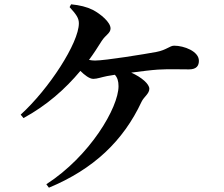

<svg xmlns="http://www.w3.org/2000/svg" viewBox="-20 -821 1040 891"><path d="M303 -788C334 -754 346 -737 346 -713C346 -622 207 -408 76 -289L89 -273C197 -332 282 -407 353 -492C372 -473 395 -455 413 -455C431 -455 451 -463 477 -468L513 -474C525 -461 530 -444 530 -421C530 -322 398 -97 195 34L207 50C414 -36 552 -167 637 -349C648 -372 673 -386 673 -409C673 -431 638 -462 589 -484C635 -490 682 -496 713 -498C762 -501 819 -499 857 -499C894 -499 903 -518 903 -539C903 -583 834 -609 788 -609C768 -609 753 -589 706 -580C653 -570 468 -540 421 -540C412 -540 403 -541 393 -543C414 -571 433 -601 452 -631C470 -659 493 -667 493 -689C493 -718 447 -756 411 -775C383 -789 350 -797 310 -801Z"/></svg>

Font: Noto Serif CJK JP
Style: Bold
Weight: 700
Designer: Ryoko NISHIZUKA 西塚涼子 (kana & ideographs); Frank Grießhammer (Latin, Greek & Cyrillic); Wenlong ZHANG 张文龙 (bopomofo); San
Foundry: Adobe Systems Incorporated
Version: Version 1.000;PS 1;hotconv 16.6.53;makeotf.lib2.5.65590